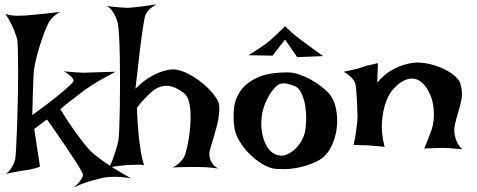

<svg xmlns="http://www.w3.org/2000/svg" viewBox="-20 -767 2171 874"><path d="M4.9 -704.1Q15.6 -699.2 30.8 -697.3Q45.9 -695.3 59.6 -695.3Q76.2 -695.3 93.8 -696.3Q111.3 -697.3 136.7 -700.2Q157.2 -702.1 187.5 -705.1Q217.8 -708 254.9 -712.9Q241.2 -706.1 231.4 -698.2Q221.7 -690.4 214.8 -682.6Q207 -673.8 202.1 -665Q195.3 -653.3 184.1 -624.5Q172.9 -595.7 161.6 -560.5Q150.4 -525.4 142.1 -489.3Q133.8 -453.1 132.8 -427.7Q131.8 -406.2 130.9 -378.9Q129.9 -355.5 128.9 -321.3Q127.9 -287.1 127 -243.2Q197.3 -293.9 235.4 -324.7Q273.4 -355.5 291 -372.1Q311.5 -390.6 315.4 -398.4Q314.5 -404.3 310.5 -411.1Q305.7 -417 296.9 -424.8Q288.1 -432.6 270.5 -442.4Q295.9 -439.5 314.9 -438.5Q334 -437.5 347.7 -436.5Q363.3 -435.5 375 -436.5Q387.7 -436.5 406.2 -437.5Q438.5 -438.5 505.9 -440.4Q440.4 -406.2 402.3 -381.8Q380.9 -368.2 364.3 -356.4Q347.7 -343.8 330.1 -330.1Q314.5 -318.4 294.4 -302.7Q274.4 -287.1 254.9 -269.5Q289.1 -213.9 314.9 -177.7Q340.8 -141.6 358.4 -119.1Q378.9 -92.8 394.5 -77.1Q410.2 -62.5 435.5 -43.9Q457 -27.3 491.7 -5.4Q526.4 16.6 576.2 44.9Q550.8 40 527.3 38.6Q503.9 37.1 487.3 38.1Q466.8 39.1 450.2 42Q432.6 45.9 411.1 51.8Q392.6 56.6 367.7 64.9Q342.8 73.2 313.5 86.9Q332 73.2 341.3 61Q350.6 48.8 354.5 41Q358.4 31.2 357.4 24.4Q352.5 14.6 335 -15.6Q318.4 -41 286.1 -89.8Q253.9 -138.7 194.3 -222.7Q191.4 -221.7 184.6 -216.8Q178.7 -211.9 167 -203.6Q155.3 -195.3 135.7 -179.7L162.1 -8.8Q153.3 -4.9 143.1 -2Q132.8 1 124 2.9Q113.3 5.9 102.5 6.8Q91.8 7.8 77.1 10.7Q64.5 12.7 46.9 16.1Q29.3 19.5 6.8 24.4Q19.5 15.6 27.3 4.4Q35.2 -6.8 40 -16.6Q44.9 -27.3 48.8 -39.1Q50.8 -48.8 53.2 -89.8Q55.7 -130.9 57.6 -188Q59.6 -245.1 61 -310.5Q62.5 -376 62.5 -434.1Q62.5 -492.2 61.5 -535.6Q60.5 -579.1 57.6 -591.8Q52.7 -607.4 45.9 -625Q40 -640.6 29.8 -660.6Q19.5 -680.7 4.9 -704.1Z M465.8 -740.2Q488.3 -736.3 506.8 -734.9Q525.4 -733.4 538.1 -732.4Q552.7 -731.4 563.5 -731.4Q578.1 -732.4 597.7 -734.4Q614.3 -736.3 638.2 -739.3Q662.1 -742.2 693.4 -747.1Q678.7 -739.3 668.9 -731.9Q659.2 -724.6 653.3 -716.8Q646.5 -708 642.6 -700.2Q637.7 -687.5 631.8 -647.5Q626 -613.3 617.7 -545.9Q609.4 -478.5 596.7 -363.3Q631.8 -398.4 663.6 -416.5Q695.3 -434.6 719.7 -442.4Q748 -451.2 772.5 -451.2Q802.7 -448.2 834.5 -432.1Q866.2 -416 894 -394.5Q921.9 -373 942.9 -348.6Q963.9 -324.2 972.7 -305.7Q978.5 -293 978.5 -272.9Q978.5 -252.9 974.6 -229.5Q970.7 -206.1 963.9 -181.6Q957 -157.2 950.7 -135.7Q944.3 -114.3 939.5 -98.1Q934.6 -82 933.6 -75.2Q931.6 -60.5 935.5 -46.9Q938.5 -35.2 947.3 -22Q956.1 -8.8 973.6 0Q960 -2 944.8 -3.4Q929.7 -4.9 916 -5.9Q900.4 -6.8 884.8 -6.8H849.6Q833 -6.8 811.5 -6.3Q790 -5.9 764.6 -4.9Q778.3 -9.8 788.1 -18.1Q797.9 -26.4 804.7 -34.2Q812.5 -43 818.4 -52.7Q822.3 -60.5 828.1 -82.5Q834 -104.5 838.9 -133.3Q843.8 -162.1 846.2 -194.3Q848.6 -226.6 847.2 -256.3Q845.7 -286.1 838.4 -309.6Q831.1 -333 816.4 -343.8Q772.5 -377 736.8 -376.5Q701.2 -376 668.9 -347.7Q657.2 -336.9 646.5 -326.2Q636.7 -316.4 625 -303.2Q613.3 -290 603.5 -276.4Q603.5 -261.7 604.5 -244.1Q605.5 -226.6 606.4 -210Q607.4 -191.4 609.4 -172.9Q611.3 -144.5 615.2 -117.2Q618.2 -93.8 623 -65.9Q627.9 -38.1 635.7 -15.6Q623 -17.6 609.4 -17.1Q595.7 -16.6 583 -16.6Q568.4 -15.6 554.7 -15.6Q542 -14.6 528.3 -12.7Q516.6 -10.7 502.9 -9.3Q489.3 -7.8 476.6 -4.9Q488.3 -27.3 496.1 -49.3Q503.9 -71.3 508.8 -87.9Q514.6 -107.4 518.6 -126Q521.5 -140.6 522.9 -182.1Q524.4 -223.6 525.4 -277.8Q526.4 -332 526.4 -392.6Q526.4 -453.1 525.4 -507.8Q524.4 -562.5 522 -603.5Q519.5 -644.5 516.6 -660.2Q512.7 -675.8 505.9 -691.4Q500 -705.1 490.2 -718.3Q480.5 -731.4 465.8 -740.2Z M1289.1 -437.5Q1314.5 -437.5 1341.8 -428.2Q1369.1 -418.9 1394.5 -404.8Q1419.9 -390.6 1440.9 -374.5Q1461.9 -358.4 1475.6 -343.8Q1500 -317.4 1509.3 -272.9Q1518.6 -228.5 1512.7 -182.1Q1506.8 -135.7 1485.4 -94.7Q1463.9 -53.7 1425.8 -34.2Q1398.4 -20.5 1372.1 -12.7Q1345.7 -4.9 1321.3 -1Q1296.9 2.9 1275.4 2.9Q1253.9 2.9 1238.3 2Q1209 0 1177.2 -18.6Q1145.5 -37.1 1117.7 -64.5Q1089.8 -91.8 1070.3 -124.5Q1050.8 -157.2 1046.9 -186.5Q1041 -226.6 1044.9 -270.5Q1048.8 -314.5 1073.7 -351.6Q1098.6 -388.7 1149.9 -413.1Q1201.2 -437.5 1289.1 -437.5ZM1256.8 -58.6Q1267.6 -56.6 1286.1 -64Q1304.7 -71.3 1322.8 -87.9Q1340.8 -104.5 1355 -130.4Q1369.1 -156.2 1372.1 -193.4Q1375 -229.5 1372.6 -259.8Q1370.1 -290 1363.3 -313Q1356.4 -335.9 1347.7 -350.6Q1338.9 -365.2 1329.1 -371.1Q1312.5 -379.9 1289.1 -385.3Q1265.6 -390.6 1249 -382.8Q1241.2 -378.9 1229.5 -366.2Q1217.8 -353.5 1206.1 -334.5Q1194.3 -315.4 1185.1 -291Q1175.8 -266.6 1171.9 -240.2Q1168 -213.9 1170.4 -183.6Q1172.9 -153.3 1182.6 -126.5Q1192.4 -99.6 1210.4 -80.6Q1228.5 -61.5 1256.8 -58.6ZM1111.3 -515.6Q1137.7 -532.2 1154.8 -543.5Q1171.9 -554.7 1182.6 -562.5Q1194.3 -571.3 1201.2 -576.2Q1207 -581.1 1217.8 -590.8Q1226.6 -598.6 1241.2 -612.3Q1255.9 -626 1277.3 -647.5Q1311.5 -614.3 1331.1 -599.6Q1341.8 -590.8 1350.6 -585Q1359.4 -579.1 1373 -568.4Q1384.8 -559.6 1403.8 -545.4Q1422.9 -531.2 1451.2 -511.7L1333 -506.8L1277.3 -586.9L1220.7 -513.7Z M1589.8 -107.4Q1596.7 -139.6 1600.1 -164.6Q1603.5 -189.5 1605.5 -206.1Q1607.4 -225.6 1607.4 -239.3Q1606.4 -255.9 1606 -278.8Q1605.5 -301.8 1604 -324.7Q1602.5 -347.7 1600.6 -365.7Q1598.6 -383.8 1595.7 -391.6Q1591.8 -399.4 1585 -408.2Q1571.3 -424.8 1544.9 -440.4Q1567.4 -445.3 1583.5 -448.7Q1599.6 -452.1 1610.4 -455.1Q1622.1 -459 1630.9 -461.9Q1638.7 -464.8 1649.4 -467.8Q1658.2 -469.7 1670.9 -472.7Q1683.6 -475.6 1700.2 -479.5L1697.3 -390.6Q1728.5 -427.7 1760.7 -446.3Q1793 -464.8 1821.3 -472.7Q1853.5 -482.4 1884.8 -482.4Q1923.8 -480.5 1957.5 -469.7Q1991.2 -459 2016.1 -444.8Q2041 -430.7 2056.6 -415Q2072.3 -399.4 2075.2 -387.7Q2086.9 -349.6 2081.1 -317.9Q2075.2 -286.1 2065.9 -256.3Q2056.6 -226.6 2050.3 -197.3Q2043.9 -168 2054.7 -133.8Q2058.6 -125 2062.5 -116.2Q2066.4 -108.4 2072.3 -100.6Q2078.1 -92.8 2085.9 -87.9Q2075.2 -88.9 2064.5 -89.4Q2053.7 -89.8 2044.9 -90.8Q2034.2 -91.8 2025.4 -92.8Q2015.6 -93.8 1999 -93.8Q1970.7 -93.8 1911.1 -90.8Q1919.9 -111.3 1925.3 -125.5Q1930.7 -139.6 1934.6 -148.4Q1938.5 -159.2 1940.4 -165Q1952.1 -193.4 1954.6 -229.5Q1957 -265.6 1949.2 -302.7Q1946.3 -315.4 1939.5 -333Q1932.6 -350.6 1921.4 -367.2Q1910.2 -383.8 1895 -395.5Q1879.9 -407.2 1860.4 -409.2Q1840.8 -411.1 1816.9 -399.4Q1793 -387.7 1765.6 -356.4Q1745.1 -330.1 1733.4 -292Q1722.7 -259.8 1718.8 -211.4Q1714.8 -163.1 1730.5 -98.6Q1716.8 -100.6 1705.1 -101.1Q1693.4 -101.6 1685.5 -102.5Q1675.8 -103.5 1668 -104.5Q1659.2 -104.5 1648.4 -105.5Q1638.7 -105.5 1624 -106Q1609.4 -106.4 1589.8 -107.4Z"/></svg>

Font: Irish Grover
Style: Regular
Weight: 400
Designer: Squid
Foundry: Font Diner, Inc DBA Sideshow
Version: Version 1.001